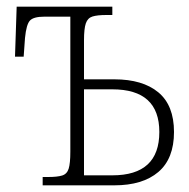

<svg xmlns="http://www.w3.org/2000/svg" viewBox="-20 -556 567 576"><path d="M108 0V-25H124Q152 -25 166.5 -29.5Q181 -34 186 -50Q191 -66 191 -101V-506H113Q81 -506 70 -494.5Q59 -483 55 -442L51 -386H25L30 -536H317V-511H299Q272 -511 257.5 -506.5Q243 -502 237.5 -486Q232 -470 232 -435V-318H323Q408 -318 455 -279Q502 -240 502 -160Q502 -80 455 -40Q408 0 323 0ZM232 -30H317Q458 -30 458 -160Q458 -288 317 -288H232Z"/></svg>

Font: Noto Serif SemiCondensed ExtraLight
Style: Regular
Weight: 200
Width: 4
Designer: Monotype Design Team
Foundry: Monotype Imaging Inc.
Version: Version 2.014